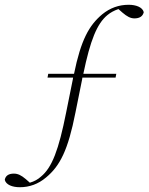

<svg xmlns="http://www.w3.org/2000/svg" viewBox="-81 -684 622 804"><path d="M2 100C42 100 79 87 112 59C170 11 204 -55 235 -213L263 -352L264 -359H403L406 -375H268C297 -515 325 -585 369 -621C381 -631 397 -640 415 -646L432 -631C451 -615 465 -607 482 -607C504 -607 517 -616 521 -633C516 -654 488 -664 458 -664C417 -664 380 -651 347 -624C292 -578 258 -517 229 -375H121L118 -359H225C225 -357 224 -354 224 -352L196 -213C165 -57 137 18 90 56C78 67 62 76 44 81L27 66C8 50 -6 43 -23 43C-45 43 -58 52 -61 69C-56 90 -29 100 2 100Z"/></svg>

Font: Source Serif 4 Display Light
Style: Italic
Weight: 300
Italic angle: -12°
Designer: Frank Grießhammer
Foundry: Adobe Systems Incorporated
Version: Version 4.004;hotconv 1.0.117;makeotfexe 2.5.65602